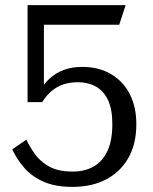

<svg xmlns="http://www.w3.org/2000/svg" viewBox="-20 -658 600 752"><path d="M264 74Q339 74 395 45Q451 16 482.5 -39Q514 -94 514 -172Q514 -238 489 -288Q464 -338 416 -367Q368 -396 302 -396Q263 -396 231 -384.5Q199 -373 173.5 -349.5Q148 -326 130 -292Q131 -284 136 -283.5Q141 -283 146 -286.5Q151 -290 152 -294V-618L126 -561H447L472 -638H88V-258H145Q163 -286 184 -303Q205 -320 230 -328Q255 -336 286 -336Q325 -336 355.5 -319Q386 -302 403 -266Q420 -230 420 -172Q420 -108 401 -67Q382 -26 347 -6Q312 14 265 14Q209 14 174 -5Q139 -24 118 -53Q97 -82 83 -111L28 -73Q47 -32 77 1.5Q107 35 152.5 54.5Q198 74 264 74Z"/></svg>

Font: Roboto Serif
Style: Regular
Weight: 400
Designer: Greg Gazdowicz
Foundry: Commercial Type
Version: Version 1.008